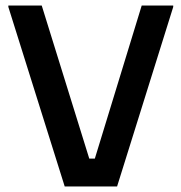

<svg xmlns="http://www.w3.org/2000/svg" viewBox="-20 -670 652 690"><path d="M400.8 0 602.5 -645V-650H489.2L320.8 -100H300.8L130 -650H10V-645L212.5 0Z"/></svg>

Font: Familjen Grotesk Medium
Style: Regular
Weight: 500
Designer: Anders Wikstroem, Jonas Baeckman, Matilda Gysing, Kristian Moeller
Foundry: Familjen STHLM AB
Version: Version 2.000